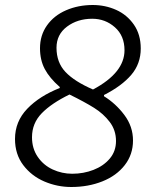

<svg xmlns="http://www.w3.org/2000/svg" viewBox="-20 -735 591 768"><path d="M40 -179Q40 -249 89 -300Q138 -351 219 -383V-387Q178 -423 159 -459Q140 -495 140 -542Q140 -594 168 -633.5Q196 -673 244.5 -694Q293 -715 351 -715Q401 -715 444.5 -695.5Q488 -676 515.5 -636.5Q543 -597 543 -541Q543 -480 505 -435.5Q467 -391 396 -355V-350Q443 -321 477.5 -275Q512 -229 512 -173Q512 -117 479 -74.5Q446 -32 389.5 -9.5Q333 13 265 13Q209 13 157.5 -9Q106 -31 73 -74.5Q40 -118 40 -179ZM478 -534Q478 -592 439.5 -626Q401 -660 349 -660Q290 -660 248 -628.5Q206 -597 206 -544Q206 -485 242 -447Q278 -409 352 -377Q478 -444 478 -534ZM444 -171Q444 -214 419 -247Q394 -280 356.5 -303.5Q319 -327 258 -357Q186 -322 147 -282Q108 -242 108 -186Q108 -141 131 -107.5Q154 -74 191 -57Q228 -40 269 -40Q314 -40 354 -55.5Q394 -71 419 -100.5Q444 -130 444 -171Z"/></svg>

Font: Nebula Sans Book
Style: Regular
Weight: 400
Italic angle: -9°
Designer: Paul D. Hunt for Adobe (as Source Sans)
Foundry: Nebula Entertainment & Broadcasting LLC
Version: Version 1.010